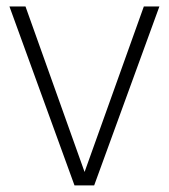

<svg xmlns="http://www.w3.org/2000/svg" viewBox="-20 -560 510 580"><path d="M205 0 8.5 -540.5H57L235.5 -40.5L414.5 -540.5H461.5L264.5 0Z"/></svg>

Font: Encode Sans SemiCondensed SemiCondensed ExtraLight
Style: Regular
Weight: 200
Width: 4
Designer: Multiple Designers
Foundry: Impallari Type
Version: Version 3.000; ttfautohint (v1.8.3) -l 8 -r 50 -G 200 -x 14 